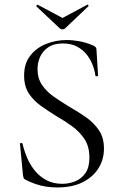

<svg xmlns="http://www.w3.org/2000/svg" viewBox="-20 -812 531 844"><path d="M145 -508Q145 -467 165.5 -437.5Q186 -408 218 -386Q250 -364 286 -342Q323 -321 357.5 -297Q392 -273 414.5 -240Q437 -207 437 -159Q437 -111 413 -72.5Q389 -34 343.5 -11Q298 12 231 12Q207 12 183.5 8.5Q160 5 136.5 -3Q113 -11 90 -23Q85 -26 83.5 -30.5Q82 -35 81 -42L68 -178Q67 -183 72.5 -183.5Q78 -184 79 -180Q86 -150 99 -119Q112 -88 133 -62Q154 -36 184 -20Q214 -4 254 -4Q283 -4 310.5 -15Q338 -26 355.5 -51Q373 -76 373 -119Q373 -168 351.5 -200.5Q330 -233 297 -257Q264 -281 227 -302Q192 -324 159.5 -347Q127 -370 106.5 -401.5Q86 -433 86 -480Q86 -533 113 -567.5Q140 -602 183 -619Q226 -636 272 -636Q300 -636 330 -630.5Q360 -625 389 -612Q397 -609 400.5 -604.5Q404 -600 404 -595L411 -481Q411 -477 406 -476.5Q401 -476 399 -480Q397 -500 388 -524.5Q379 -549 362 -571Q345 -593 319 -607Q293 -621 256 -621Q217 -621 192.5 -604.5Q168 -588 156.5 -562.5Q145 -537 145 -508ZM243 -687 140 -784Q138 -786 141.5 -789Q145 -792 146 -791L255 -733L363 -791Q365 -793 368 -789.5Q371 -786 368 -784L266 -687Q262 -683 255 -683Q248 -683 243 -687Z"/></svg>

Font: Cormorant Garamond Light
Style: Regular
Weight: 400
Version: Version 4.001